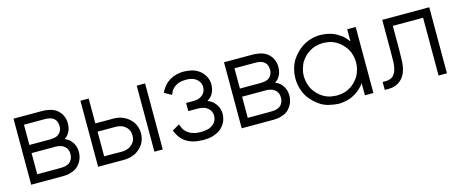

<svg xmlns="http://www.w3.org/2000/svg" viewBox="-36 -974 3472 1448"><g transform="rotate(-15 1700.0 -250.5)"><path d="M410.2 -259.8Q420.9 -254.9 430.7 -249Q440.4 -242.2 449.2 -235.4Q458 -226.6 463.9 -217.8Q470.7 -209 475.6 -198.2Q488.3 -170.9 488.3 -139.6Q488.3 -134.8 488.3 -129.9Q486.3 -93.8 468.8 -63.5Q460 -48.8 448.2 -36.1Q437.5 -24.4 422.9 -15.6Q408.2 -6.8 383.8 0Q360.4 7.8 326.2 7.8Q296.9 7.8 267.6 7.8Q239.3 7.8 210 7.8Q190.4 7.8 170.9 7.8Q152.3 7.8 132.8 7.8Q119.1 7.8 104.5 7.8Q90.8 7.8 77.1 7.8Q77.1 5.9 77.1 3.9Q77.1 2 77.1 0Q77.1 -56.6 77.1 -113.3Q77.1 -170.9 77.1 -227.5Q77.1 -266.6 77.1 -305.7Q77.1 -344.7 77.1 -383.8Q77.1 -414.1 77.1 -445.3Q77.1 -476.6 77.1 -507.8Q79.1 -507.8 81.1 -507.8Q83 -507.8 85 -507.8Q109.4 -507.8 134.8 -507.8Q160.2 -507.8 185.5 -507.8Q203.1 -507.8 220.7 -507.8Q238.3 -507.8 255.9 -507.8Q261.7 -507.8 266.6 -507.8Q272.5 -507.8 278.3 -507.8Q282.2 -507.8 292 -507.8Q300.8 -507.8 307.6 -507.8Q329.1 -506.8 349.6 -502.9Q370.1 -500 390.6 -490.2Q407.2 -482.4 419.9 -470.7Q433.6 -458 443.4 -443.4Q460.9 -414.1 463.9 -379.9Q465.8 -345.7 455.1 -314.5Q451.2 -304.7 445.3 -295.9Q440.4 -287.1 433.6 -278.3Q427.7 -273.4 421.9 -268.6Q417 -263.7 410.2 -259.8Q410.2 -259.8 410.2 -259.8Q410.2 -259.8 410.2 -259.8ZM307.6 -285.2Q322.3 -286.1 335 -288.1Q348.6 -290 362.3 -296.9Q370.1 -301.8 376 -307.6Q382.8 -313.5 387.7 -322.3Q388.7 -324.2 393.6 -335Q398.4 -346.7 398.4 -366.2Q398.4 -367.2 398.4 -368.2Q398.4 -369.1 397.5 -370.1Q397.5 -381.8 394.5 -391.6Q391.6 -401.4 385.7 -411.1Q380.9 -418 374 -423.8Q367.2 -428.7 359.4 -433.6Q340.8 -441.4 323.2 -442.4Q305.7 -443.4 307.6 -443.4Q297.9 -443.4 287.1 -443.4Q277.3 -443.4 267.6 -443.4Q253.9 -443.4 240.2 -443.4Q226.6 -443.4 212.9 -443.4Q195.3 -443.4 177.7 -443.4Q160.2 -443.4 141.6 -443.4Q141.6 -435.5 141.6 -426.8Q141.6 -418.9 141.6 -410.2Q141.6 -397.5 141.6 -383.8Q141.6 -370.1 141.6 -356.4Q141.6 -338.9 141.6 -321.3Q141.6 -303.7 141.6 -285.2Q150.4 -285.2 158.2 -285.2Q167 -285.2 174.8 -285.2Q188.5 -285.2 202.1 -285.2Q215.8 -285.2 228.5 -285.2Q242.2 -285.2 255.9 -285.2Q269.5 -285.2 283.2 -285.2Q289.1 -285.2 295.9 -285.2Q302.7 -285.2 307.6 -285.2ZM141.6 -221.7Q141.6 -212.9 141.6 -204.1Q141.6 -195.3 141.6 -186.5Q141.6 -172.9 141.6 -159.2Q141.6 -144.5 141.6 -130.9Q141.6 -112.3 141.6 -93.8Q141.6 -75.2 141.6 -56.6Q151.4 -56.6 161.1 -56.6Q169.9 -56.6 179.7 -56.6Q194.3 -56.6 209 -56.6Q224.6 -56.6 239.3 -56.6Q253.9 -56.6 269.5 -56.6Q284.2 -56.6 298.8 -56.6Q321.3 -56.6 342.8 -57.6Q364.3 -58.6 383.8 -68.4Q392.6 -73.2 400.4 -80.1Q407.2 -86.9 412.1 -95.7Q423.8 -116.2 422.9 -141.6Q422.9 -167 410.2 -186.5Q404.3 -194.3 397.5 -200.2Q390.6 -206.1 381.8 -210.9Q373 -214.8 364.3 -216.8Q355.5 -219.7 346.7 -220.7Q344.7 -220.7 343.8 -220.7Q341.8 -220.7 340.8 -220.7Q337.9 -220.7 333 -221.7Q327.1 -221.7 326.2 -221.7Q314.5 -221.7 302.7 -221.7Q291 -221.7 279.3 -221.7Q263.7 -221.7 247.1 -221.7Q231.4 -221.7 214.8 -221.7Q201.2 -221.7 186.5 -221.7Q171.9 -221.7 157.2 -221.7Q153.3 -221.7 149.4 -221.7Q145.5 -221.7 141.6 -221.7Z M664.1 -313.5Q679.7 -313.5 694.3 -313.5Q709 -313.5 724.6 -313.5Q735.4 -313.5 747.1 -313.5Q758.8 -313.5 770.5 -313.5Q778.3 -313.5 792 -313.5Q805.7 -313.5 804.7 -313.5Q809.6 -313.5 814.5 -313.5Q819.3 -312.5 824.2 -312.5Q843.8 -310.5 861.3 -305.7Q878.9 -299.8 895.5 -291Q912.1 -281.2 925.8 -269.5Q939.5 -256.8 951.2 -241.2Q976.6 -203.1 977.5 -156.2Q978.5 -109.4 954.1 -69.3Q942.4 -51.8 926.8 -38.1Q912.1 -24.4 893.6 -13.7Q866.2 0 842.8 3.9Q820.3 7.8 804.7 7.8Q781.2 7.8 756.8 7.8Q733.4 7.8 709 7.8Q693.4 7.8 677.7 7.8Q662.1 7.8 646.5 7.8Q634.8 7.8 623 7.8Q611.3 7.8 599.6 7.8Q599.6 5.9 599.6 3.9Q599.6 2 599.6 0Q599.6 -56.6 599.6 -113.3Q599.6 -170.9 599.6 -227.5Q599.6 -266.6 599.6 -305.7Q599.6 -344.7 599.6 -383.8Q599.6 -414.1 599.6 -445.3Q599.6 -476.6 599.6 -507.8Q601.6 -507.8 603.5 -507.8Q605.5 -507.8 607.4 -507.8Q612.3 -507.8 618.2 -507.8Q624 -507.8 629.9 -507.8Q633.8 -507.8 637.7 -507.8Q641.6 -507.8 645.5 -507.8Q650.4 -507.8 655.3 -507.8Q660.2 -507.8 664.1 -507.8Q664.1 -505.9 664.1 -503.9Q664.1 -502 664.1 -500Q664.1 -477.5 664.1 -456.1Q664.1 -433.6 664.1 -412.1Q664.1 -396.5 664.1 -381.8Q664.1 -366.2 664.1 -351.6Q664.1 -346.7 664.1 -340.8Q664.1 -335.9 664.1 -331.1Q664.1 -327.1 664.1 -322.3Q664.1 -318.4 664.1 -313.5ZM1046.9 -507.8Q1048.8 -507.8 1050.8 -507.8Q1052.7 -507.8 1053.7 -507.8Q1057.6 -507.8 1061.5 -507.8Q1065.4 -507.8 1069.3 -507.8Q1073.2 -507.8 1077.1 -507.8Q1081.1 -507.8 1085 -507.8Q1089.8 -507.8 1094.7 -507.8Q1099.6 -507.8 1104.5 -507.8Q1104.5 -505.9 1104.5 -503.9Q1104.5 -502 1104.5 -500Q1104.5 -443.4 1104.5 -386.7Q1104.5 -329.1 1104.5 -272.5Q1104.5 -233.4 1104.5 -194.3Q1104.5 -155.3 1104.5 -116.2Q1104.5 -85.9 1104.5 -54.7Q1104.5 -23.4 1104.5 7.8Q1102.5 7.8 1100.6 7.8Q1098.6 7.8 1096.7 7.8Q1090.8 7.8 1085.9 7.8Q1080.1 7.8 1074.2 7.8Q1070.3 7.8 1066.4 7.8Q1062.5 7.8 1058.6 7.8Q1053.7 7.8 1048.8 7.8Q1043.9 7.8 1039.1 7.8Q1039.1 5.9 1039.1 3.9Q1039.1 2 1039.1 0Q1039.1 -56.6 1039.1 -113.3Q1039.1 -170.9 1039.1 -227.5Q1039.1 -266.6 1039.1 -305.7Q1039.1 -344.7 1039.1 -383.8Q1039.1 -414.1 1039.1 -445.3Q1039.1 -476.6 1039.1 -507.8Q1041 -507.8 1043 -507.8Q1044.9 -507.8 1046.9 -507.8ZM664.1 -249Q664.1 -239.3 664.1 -228.5Q664.1 -218.8 664.1 -208Q664.1 -192.4 664.1 -175.8Q664.1 -160.2 664.1 -143.6Q664.1 -122.1 664.1 -99.6Q664.1 -78.1 664.1 -56.6Q670.9 -56.6 677.7 -56.6Q684.6 -56.6 691.4 -56.6Q703.1 -56.6 714.8 -56.6Q726.6 -56.6 737.3 -56.6Q768.6 -56.6 800.8 -55.7Q832 -55.7 861.3 -69.3Q872.1 -76.2 880.9 -84Q890.6 -91.8 897.5 -102.5Q912.1 -126 911.1 -154.3Q911.1 -183.6 896.5 -206.1Q889.6 -215.8 879.9 -223.6Q871.1 -231.4 860.4 -237.3Q847.7 -243.2 833 -246.1Q819.3 -249 804.7 -249Q795.9 -249 787.1 -249Q778.3 -249 768.6 -249Q756.8 -249 744.1 -249Q731.4 -249 719.7 -249Q708 -249 696.3 -249Q685.5 -249 673.8 -249Q671.9 -249 668.9 -249Q667 -249 664.1 -249Z M1410.2 -455.1Q1393.6 -455.1 1378.9 -453.1Q1363.3 -451.2 1347.7 -445.3Q1337.9 -441.4 1329.1 -435.5Q1319.3 -430.7 1311.5 -422.9Q1299.8 -412.1 1292 -399.4Q1285.2 -385.7 1278.3 -371.1Q1278.3 -371.1 1278.3 -371.1Q1278.3 -371.1 1278.3 -371.1Q1276.4 -372.1 1274.4 -373Q1273.4 -374 1271.5 -376Q1266.6 -377.9 1260.7 -380.9Q1255.9 -383.8 1251 -386.7Q1248 -388.7 1244.1 -390.6Q1241.2 -392.6 1237.3 -394.5Q1234.4 -396.5 1230.5 -398.4Q1226.6 -400.4 1223.6 -402.3Q1223.6 -404.3 1224.6 -406.2Q1225.6 -407.2 1225.6 -409.2Q1235.4 -427.7 1246.1 -442.4Q1256.8 -458 1272.5 -471.7Q1284.2 -481.4 1296.9 -489.3Q1309.6 -497.1 1323.2 -502.9Q1337.9 -508.8 1353.5 -512.7Q1368.2 -515.6 1383.8 -517.6Q1386.7 -517.6 1389.6 -517.6Q1392.6 -517.6 1395.5 -518.6Q1396.5 -518.6 1400.4 -518.6Q1404.3 -518.6 1410.2 -518.6Q1434.6 -517.6 1458 -513.7Q1481.4 -509.8 1503.9 -499Q1521.5 -489.3 1536.1 -477.5Q1550.8 -464.8 1561.5 -448.2Q1581.1 -419.9 1585 -385.7Q1587.9 -351.6 1576.2 -318.4Q1572.3 -308.6 1567.4 -299.8Q1561.5 -291 1554.7 -282.2Q1547.9 -275.4 1541 -269.5Q1534.2 -263.7 1525.4 -258.8Q1537.1 -253.9 1547.9 -247.1Q1557.6 -241.2 1567.4 -233.4Q1577.1 -223.6 1585 -212.9Q1592.8 -202.1 1598.6 -190.4Q1610.4 -163.1 1610.4 -134.8Q1610.4 -128.9 1609.4 -122.1Q1606.4 -87.9 1587.9 -57.6Q1576.2 -41 1562.5 -27.3Q1547.9 -14.6 1529.3 -4.9Q1493.2 12.7 1461.9 15.6Q1429.7 18.6 1418.9 18.6Q1393.6 17.6 1370.1 14.6Q1346.7 11.7 1323.2 2.9Q1304.7 -3.9 1289.1 -13.7Q1273.4 -23.4 1258.8 -37.1Q1244.1 -53.7 1233.4 -71.3Q1222.7 -89.8 1214.8 -110.4Q1215.8 -111.3 1217.8 -112.3Q1218.8 -112.3 1219.7 -113.3Q1225.6 -116.2 1230.5 -119.1Q1235.4 -122.1 1241.2 -126Q1244.1 -127.9 1248 -129.9Q1251 -131.8 1254.9 -133.8Q1258.8 -135.7 1262.7 -138.7Q1266.6 -140.6 1270.5 -142.6Q1270.5 -142.6 1271.5 -142.6Q1272.5 -139.6 1274.4 -134.8Q1280.3 -119.1 1287.1 -105.5Q1294.9 -92.8 1306.6 -81.1Q1315.4 -73.2 1325.2 -67.4Q1335 -60.5 1346.7 -56.6Q1364.3 -49.8 1381.8 -46.9Q1400.4 -44.9 1418.9 -44.9Q1437.5 -44.9 1454.1 -47.9Q1471.7 -49.8 1489.3 -56.6Q1500 -62.5 1509.8 -69.3Q1519.5 -76.2 1527.3 -85.9Q1543 -106.4 1543.9 -132.8Q1545.9 -159.2 1532.2 -180.7Q1526.4 -189.5 1518.6 -196.3Q1510.7 -203.1 1501 -209Q1485.4 -216.8 1467.8 -218.8Q1449.2 -221.7 1442.4 -221.7Q1433.6 -221.7 1424.8 -221.7Q1417 -221.7 1408.2 -221.7Q1403.3 -221.7 1397.5 -221.7Q1392.6 -221.7 1386.7 -221.7Q1380.9 -221.7 1376 -221.7Q1371.1 -221.7 1365.2 -221.7Q1365.2 -223.6 1365.2 -225.6Q1365.2 -227.5 1365.2 -228.5Q1365.2 -234.4 1365.2 -240.2Q1365.2 -246.1 1365.2 -251Q1365.2 -254.9 1365.2 -258.8Q1365.2 -262.7 1365.2 -266.6Q1365.2 -271.5 1365.2 -276.4Q1365.2 -281.2 1365.2 -285.2Q1367.2 -285.2 1369.1 -285.2Q1371.1 -285.2 1373 -285.2Q1378.9 -285.2 1384.8 -285.2Q1389.6 -285.2 1395.5 -285.2Q1399.4 -285.2 1403.3 -285.2Q1407.2 -285.2 1411.1 -285.2Q1414.1 -285.2 1417 -285.2Q1419.9 -285.2 1422.9 -285.2Q1437.5 -286.1 1451.2 -288.1Q1463.9 -290 1477.5 -296.9Q1486.3 -301.8 1493.2 -307.6Q1501 -313.5 1506.8 -322.3Q1520.5 -342.8 1520.5 -368.2Q1520.5 -394.5 1505.9 -414.1Q1499 -423.8 1489.3 -431.6Q1480.5 -438.5 1469.7 -444.3Q1466.8 -445.3 1451.2 -450.2Q1434.6 -455.1 1410.2 -455.1Z M2053.7 -259.8Q2064.5 -254.9 2074.2 -249Q2084 -242.2 2092.8 -235.4Q2101.6 -226.6 2107.4 -217.8Q2114.3 -209 2119.1 -198.2Q2131.8 -170.9 2131.8 -139.6Q2131.8 -134.8 2131.8 -129.9Q2129.9 -93.8 2112.3 -63.5Q2103.5 -48.8 2091.8 -36.1Q2081.1 -24.4 2066.4 -15.6Q2051.8 -6.8 2027.3 0Q2003.9 7.8 1969.7 7.8Q1940.4 7.8 1911.1 7.8Q1882.8 7.8 1853.5 7.8Q1834 7.8 1814.5 7.8Q1795.9 7.8 1776.4 7.8Q1762.7 7.8 1748 7.8Q1734.4 7.8 1720.7 7.8Q1720.7 5.9 1720.7 3.9Q1720.7 2 1720.7 0Q1720.7 -56.6 1720.7 -113.3Q1720.7 -170.9 1720.7 -227.5Q1720.7 -266.6 1720.7 -305.7Q1720.7 -344.7 1720.7 -383.8Q1720.7 -414.1 1720.7 -445.3Q1720.7 -476.6 1720.7 -507.8Q1722.7 -507.8 1724.6 -507.8Q1726.6 -507.8 1728.5 -507.8Q1752.9 -507.8 1778.3 -507.8Q1803.7 -507.8 1829.1 -507.8Q1846.7 -507.8 1864.3 -507.8Q1881.8 -507.8 1899.4 -507.8Q1905.3 -507.8 1910.2 -507.8Q1916 -507.8 1921.9 -507.8Q1925.8 -507.8 1935.5 -507.8Q1944.3 -507.8 1951.2 -507.8Q1972.7 -506.8 1993.2 -502.9Q2013.7 -500 2034.2 -490.2Q2050.8 -482.4 2063.5 -470.7Q2077.1 -458 2086.9 -443.4Q2104.5 -414.1 2107.4 -379.9Q2109.4 -345.7 2098.6 -314.5Q2094.7 -304.7 2088.9 -295.9Q2084 -287.1 2077.1 -278.3Q2071.3 -273.4 2065.4 -268.6Q2060.5 -263.7 2053.7 -259.8Q2053.7 -259.8 2053.7 -259.8Q2053.7 -259.8 2053.7 -259.8ZM1951.2 -285.2Q1965.8 -286.1 1978.5 -288.1Q1992.2 -290 2005.9 -296.9Q2013.7 -301.8 2019.5 -307.6Q2026.4 -313.5 2031.2 -322.3Q2032.2 -324.2 2037.1 -335Q2042 -346.7 2042 -366.2Q2042 -367.2 2042 -368.2Q2042 -369.1 2041 -370.1Q2041 -381.8 2038.1 -391.6Q2035.2 -401.4 2029.3 -411.1Q2024.4 -418 2017.6 -423.8Q2010.7 -428.7 2002.9 -433.6Q1984.4 -441.4 1966.8 -442.4Q1949.2 -443.4 1951.2 -443.4Q1941.4 -443.4 1930.7 -443.4Q1920.9 -443.4 1911.1 -443.4Q1897.5 -443.4 1883.8 -443.4Q1870.1 -443.4 1856.4 -443.4Q1838.9 -443.4 1821.3 -443.4Q1803.7 -443.4 1785.2 -443.4Q1785.2 -435.5 1785.2 -426.8Q1785.2 -418.9 1785.2 -410.2Q1785.2 -397.5 1785.2 -383.8Q1785.2 -370.1 1785.2 -356.4Q1785.2 -338.9 1785.2 -321.3Q1785.2 -303.7 1785.2 -285.2Q1793.9 -285.2 1801.8 -285.2Q1810.5 -285.2 1818.4 -285.2Q1832 -285.2 1845.7 -285.2Q1859.4 -285.2 1872.1 -285.2Q1885.7 -285.2 1899.4 -285.2Q1913.1 -285.2 1926.8 -285.2Q1932.6 -285.2 1939.5 -285.2Q1946.3 -285.2 1951.2 -285.2ZM1785.2 -221.7Q1785.2 -212.9 1785.2 -204.1Q1785.2 -195.3 1785.2 -186.5Q1785.2 -172.9 1785.2 -159.2Q1785.2 -144.5 1785.2 -130.9Q1785.2 -112.3 1785.2 -93.8Q1785.2 -75.2 1785.2 -56.6Q1794.9 -56.6 1804.7 -56.6Q1813.5 -56.6 1823.2 -56.6Q1837.9 -56.6 1852.5 -56.6Q1868.2 -56.6 1882.8 -56.6Q1897.5 -56.6 1913.1 -56.6Q1927.7 -56.6 1942.4 -56.6Q1964.8 -56.6 1986.3 -57.6Q2007.8 -58.6 2027.3 -68.4Q2036.1 -73.2 2043.9 -80.1Q2050.8 -86.9 2055.7 -95.7Q2067.4 -116.2 2066.4 -141.6Q2066.4 -167 2053.7 -186.5Q2047.9 -194.3 2041 -200.2Q2034.2 -206.1 2025.4 -210.9Q2016.6 -214.8 2007.8 -216.8Q1999 -219.7 1990.2 -220.7Q1988.3 -220.7 1987.3 -220.7Q1985.4 -220.7 1984.4 -220.7Q1981.4 -220.7 1976.6 -221.7Q1970.7 -221.7 1969.7 -221.7Q1958 -221.7 1946.3 -221.7Q1934.6 -221.7 1922.9 -221.7Q1907.2 -221.7 1890.6 -221.7Q1875 -221.7 1858.4 -221.7Q1844.7 -221.7 1830.1 -221.7Q1815.4 -221.7 1800.8 -221.7Q1796.9 -221.7 1793 -221.7Q1789.1 -221.7 1785.2 -221.7Z M2682.6 -413.1Q2682.6 -419.9 2682.6 -427.7Q2682.6 -434.6 2682.6 -441.4Q2682.6 -450.2 2682.6 -460Q2682.6 -468.8 2682.6 -477.5Q2682.6 -485.4 2682.6 -492.2Q2682.6 -500 2682.6 -507.8Q2684.6 -507.8 2686.5 -507.8Q2688.5 -507.8 2690.4 -507.8Q2692.4 -507.8 2694.3 -507.8Q2695.3 -507.8 2697.3 -507.8Q2701.2 -507.8 2705.1 -507.8Q2709 -507.8 2713.9 -507.8Q2717.8 -507.8 2721.7 -507.8Q2725.6 -507.8 2729.5 -507.8Q2734.4 -507.8 2739.3 -507.8Q2744.1 -507.8 2749 -507.8Q2749 -505.9 2749 -503.9Q2749 -502 2749 -500Q2749 -443.4 2749 -386.7Q2749 -329.1 2749 -272.5Q2749 -233.4 2749 -194.3Q2749 -155.3 2749 -116.2Q2749 -85.9 2749 -54.7Q2749 -23.4 2749 7.8Q2747.1 7.8 2745.1 7.8Q2743.2 7.8 2741.2 7.8Q2735.4 7.8 2729.5 7.8Q2723.6 7.8 2717.8 7.8Q2713.9 7.8 2710 7.8Q2706.1 7.8 2702.1 7.8Q2697.3 7.8 2692.4 7.8Q2687.5 7.8 2682.6 7.8Q2682.6 5.9 2682.6 3.9Q2682.6 2 2682.6 0Q2682.6 -12.7 2682.6 -25.4Q2682.6 -38.1 2682.6 -51.8Q2682.6 -60.5 2682.6 -69.3Q2682.6 -78.1 2682.6 -86.9Q2671.9 -71.3 2659.2 -58.6Q2647.5 -45.9 2632.8 -34.2Q2617.2 -21.5 2599.6 -12.7Q2583 -2.9 2564.5 3.9Q2535.2 13.7 2512.7 15.6Q2490.2 18.6 2475.6 18.6Q2439.5 16.6 2407.2 8.8Q2374 2 2342.8 -15.6Q2315.4 -33.2 2292 -54.7Q2269.5 -76.2 2251 -102.5Q2210.9 -167 2209 -243.2Q2209 -247.1 2209 -251Q2209 -322.3 2243.2 -384.8Q2260.7 -412.1 2282.2 -434.6Q2303.7 -458 2330.1 -475.6Q2363.3 -497.1 2399.4 -507.8Q2435.5 -518.6 2475.6 -518.6Q2500 -517.6 2524.4 -513.7Q2547.9 -509.8 2571.3 -501Q2589.8 -494.1 2606.4 -483.4Q2623 -473.6 2638.7 -461.9Q2650.4 -451.2 2661.1 -439.5Q2671.9 -427.7 2681.6 -414.1Q2682.6 -414.1 2682.6 -414.1Q2682.6 -413.1 2682.6 -413.1ZM2274.4 -250Q2274.4 -246.1 2275.4 -242.2Q2275.4 -238.3 2275.4 -234.4Q2277.3 -210.9 2284.2 -188.5Q2290 -166 2301.8 -145.5Q2316.4 -122.1 2335 -103.5Q2353.5 -85 2376 -71.3Q2410.2 -52.7 2439.5 -48.8Q2468.8 -44.9 2479.5 -44.9Q2509.8 -45.9 2537.1 -52.7Q2564.5 -60.5 2590.8 -77.1Q2611.3 -90.8 2627 -108.4Q2643.6 -126 2656.2 -146.5Q2682.6 -195.3 2682.6 -251Q2682.6 -307.6 2655.3 -355.5Q2640.6 -377.9 2622.1 -396.5Q2604.5 -415 2581.1 -428.7Q2547.9 -447.3 2519.5 -451.2Q2490.2 -455.1 2479.5 -455.1Q2448.2 -454.1 2420.9 -447.3Q2393.6 -439.5 2367.2 -422.9Q2346.7 -409.2 2330.1 -391.6Q2314.5 -374 2300.8 -353.5Q2292 -335.9 2283.2 -307.6Q2274.4 -279.3 2274.4 -250Z M3021.5 -443.4Q3021.5 -418 3021.5 -392.6Q3021.5 -367.2 3021.5 -341.8Q3021.5 -322.3 3021.5 -303.7Q3021.5 -285.2 3021.5 -266.6Q3021.5 -218.8 3019.5 -170.9Q3018.6 -123 3001 -78.1Q2991.2 -56.6 2977.5 -40Q2963.9 -24.4 2943.4 -11.7Q2918.9 2 2892.6 5.9Q2876 7.8 2858.4 7.8Q2848.6 7.8 2837.9 6.8Q2837.9 4.9 2837.9 3.9Q2837.9 2 2837.9 0Q2837.9 -5.9 2837.9 -11.7Q2837.9 -16.6 2837.9 -22.5Q2837.9 -26.4 2837.9 -30.3Q2837.9 -34.2 2837.9 -38.1Q2837.9 -42 2837.9 -46.9Q2837.9 -50.8 2837.9 -54.7Q2839.8 -54.7 2841.8 -54.7Q2844.7 -54.7 2846.7 -54.7Q2862.3 -53.7 2877.9 -55.7Q2893.6 -57.6 2908.2 -65.4Q2920.9 -73.2 2928.7 -84Q2936.5 -94.7 2942.4 -108.4Q2954.1 -143.6 2955.1 -179.7Q2956.1 -216.8 2956.1 -252.9Q2956.1 -277.3 2956.1 -301.8Q2956.1 -326.2 2956.1 -349.6Q2956.1 -373 2956.1 -396.5Q2956.1 -418.9 2956.1 -442.4Q2956.1 -459 2956.1 -474.6Q2956.1 -491.2 2956.1 -507.8Q2958 -507.8 2960 -507.8Q2961.9 -507.8 2963.9 -507.8Q3003.9 -507.8 3043.9 -507.8Q3084 -507.8 3124 -507.8Q3151.4 -507.8 3178.7 -507.8Q3206.1 -507.8 3233.4 -507.8Q3255.9 -507.8 3278.3 -507.8Q3300.8 -507.8 3323.2 -507.8Q3323.2 -505.9 3323.2 -503.9Q3323.2 -502 3323.2 -500Q3323.2 -482.4 3323.2 -463.9Q3323.2 -446.3 3323.2 -428.7Q3323.2 -389.6 3323.2 -350.6Q3323.2 -311.5 3323.2 -272.5Q3323.2 -233.4 3323.2 -194.3Q3323.2 -155.3 3323.2 -116.2Q3323.2 -85.9 3323.2 -54.7Q3323.2 -23.4 3323.2 7.8Q3321.3 7.8 3319.3 7.8Q3317.4 7.8 3315.4 7.8Q3309.6 7.8 3304.7 7.8Q3298.8 7.8 3293 7.8Q3289.1 7.8 3285.2 7.8Q3281.2 7.8 3277.3 7.8Q3272.5 7.8 3267.6 7.8Q3262.7 7.8 3257.8 7.8Q3257.8 5.9 3257.8 3.9Q3257.8 2 3257.8 0Q3257.8 -51.8 3257.8 -102.5Q3257.8 -154.3 3257.8 -205.1Q3257.8 -240.2 3257.8 -275.4Q3257.8 -310.5 3257.8 -345.7Q3257.8 -370.1 3257.8 -394.5Q3257.8 -418.9 3257.8 -443.4Q3231.4 -443.4 3205.1 -443.4Q3177.7 -443.4 3151.4 -443.4Q3131.8 -443.4 3111.3 -443.4Q3091.8 -443.4 3072.3 -443.4Q3066.4 -443.4 3059.6 -443.4Q3052.7 -443.4 3045.9 -443.4Q3040 -443.4 3034.2 -443.4Q3027.3 -443.4 3021.5 -443.4Z"/></g></svg>

Font: LeFont
Style: Light
Weight: 300
Designer: Leryon MEDIA
Version: Version 1.0